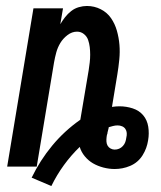

<svg xmlns="http://www.w3.org/2000/svg" viewBox="-20 -558 540 643"><path d="M152 65 86 37Q114 -21 155 -70.5Q196 -120 249 -157L277 -323Q279 -336 280.5 -349Q282 -362 282 -375Q282 -388 280.5 -400.5Q279 -413 275 -424.5Q271 -436 261 -444Q251 -452 238 -452Q221 -452 206 -440.5Q191 -429 182 -414Q173 -399 168.5 -382.5Q164 -366 161 -349L103 0H4L92 -530H191L182 -477Q189 -489 198 -500.5Q207 -512 218.5 -521Q230 -530 244 -534Q258 -538 271 -538Q296 -538 317.5 -527Q339 -516 352 -497Q365 -478 371.5 -455Q378 -432 380 -408Q382 -384 379.5 -358.5Q377 -333 373 -309L355 -200Q362 -201 368 -201.5Q374 -202 380 -202Q403 -202 424.5 -195Q446 -188 459.5 -172Q473 -156 476.5 -133.5Q480 -111 476 -88Q474 -75 469.5 -62.5Q465 -50 457.5 -38Q450 -26 439.5 -17Q429 -8 416 -2.5Q403 3 390 5.5Q377 8 364 8Q345 8 326 3Q307 -2 291.5 -11Q276 -20 264 -34.5Q252 -49 247 -66Q218 -38 194 -5Q170 28 152 65ZM364 -57Q372 -57 379 -60Q386 -63 391.5 -69Q397 -75 399.5 -82Q402 -89 403 -97Q403 -97 403 -97Q403 -97 403 -97Q403 -97 403 -97Q403 -97 403 -97Q405 -105 404.5 -112.5Q404 -120 400 -126Q396 -132 389 -135Q382 -138 374 -138Q366 -138 358.5 -136Q351 -134 344 -132V-130Q343 -126 342 -122Q341 -118 340 -114V-112Q339 -109 338 -105.5Q337 -102 337 -99Q336 -91 336.5 -83.5Q337 -76 340.5 -70Q344 -64 350.5 -60.5Q357 -57 364 -57Z"/></svg>

Font: Iosevka Curly Semibold Oblique
Style: Regular
Weight: 600
Italic angle: -9°
Monospace: yes
Designer: Belleve Invis
Foundry: Belleve Invis
Version: Version 11.1.0; ttfautohint (v1.8.3)